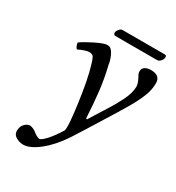

<svg xmlns="http://www.w3.org/2000/svg" viewBox="-186 -659 921 1006"><g transform="rotate(30 275.0 -155.5)"><path d="M192.9 -347.2Q185.1 -358.9 166 -358.9Q146 -358.9 102.1 -337.9Q89.8 -350.1 87.9 -372.1Q115.7 -391.6 159.7 -413.3Q203.6 -435.1 224.1 -438Q236.8 -439.5 246.1 -435.1Q260.3 -427.2 272 -400.9Q283.7 -374.5 286.1 -353Q304.2 -277.8 312 -210.9Q319.8 -144 325.2 -49.8L331.1 -46.9Q340.3 -61.5 356.2 -86.9Q372.1 -112.3 384.3 -131.8Q396.5 -151.4 398.9 -154.8Q414.1 -179.2 422.9 -194.8Q431.6 -210.4 444.6 -235.8Q457.5 -261.2 463.9 -283.7Q470.2 -306.2 470.2 -325.2Q470.2 -331.1 469.2 -334Q467.3 -349.6 451.2 -378.9Q443.8 -389.6 443.8 -404.8Q443.8 -421.4 458 -430.2Q472.2 -439 493.2 -439Q549.8 -439 549.8 -392.1Q549.8 -356 537.6 -321.8Q525.4 -287.6 502.9 -246.1Q482.4 -209.5 451.2 -158.7Q419.9 -107.9 389.2 -58.6Q358.4 -9.3 350.1 3.9L314 61Q307.1 72.8 304.2 76.2Q257.3 147.5 202.6 191.2Q147.9 234.9 106.9 234.9Q85.4 234.9 64.2 222.9Q43 210.9 43 188Q43 162.6 57.9 146.2Q72.8 129.9 90.8 129.9Q97.7 129.9 110.4 135.5Q123 141.1 127.9 146Q133.3 151.4 146 158.7Q158.7 166 166 166Q177.2 166 203.4 137.7Q229.5 109.4 258.8 62Q268.1 42.5 249 -96.7Q230 -235.8 207 -309.1Q200.7 -332 192.9 -347.2ZM495.1 -500H241.2Q234.9 -500 231.9 -504.9Q229 -509.8 230 -516.1Q231.4 -525.9 240.5 -535.9Q249.5 -545.9 257.8 -545.9H514.2Q526.9 -545.9 524.9 -530.8Q523.4 -520.5 514.2 -510.3Q504.9 -500 495.1 -500Z"/></g></svg>

Font: Common Serif Medium
Style: Italic
Weight: 500
Italic angle: -12°
Designer: Philipp H. Poll, Khaled Hosny
Foundry: Stefan Peev, Context Ltd.
Version: Version 1.026